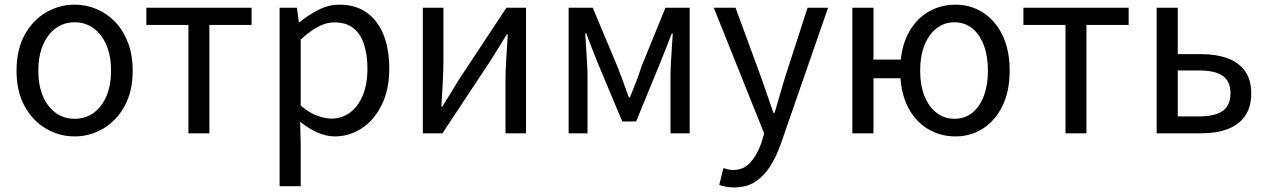

<svg xmlns="http://www.w3.org/2000/svg" viewBox="-20 -577 5482 831"><path d="M303.1 13.4Q236.6 13.4 179 -20.3Q121.4 -54 86.5 -117.6Q51.6 -181.2 51.6 -271Q51.6 -361.9 86.5 -425.7Q121.4 -489.4 179 -523.1Q236.6 -556.8 303.1 -556.8Q352.9 -556.8 398.3 -537.7Q443.7 -518.6 478.8 -481.9Q513.8 -445.3 534 -392.1Q554.3 -338.9 554.3 -271Q554.3 -181.2 519.1 -117.6Q483.8 -54 426.7 -20.3Q369.7 13.4 303.1 13.4ZM303.1 -62.9Q350.2 -62.9 385.7 -88.9Q421.2 -114.9 441 -161.8Q460.7 -208.7 460.7 -271Q460.7 -333.8 441 -380.8Q421.2 -427.8 385.7 -454.2Q350.2 -480.5 303.1 -480.5Q256.1 -480.5 220.6 -454.2Q185.1 -427.8 165.4 -380.8Q145.8 -333.8 145.8 -271Q145.8 -208.7 165.4 -161.8Q185.1 -114.9 220.6 -88.9Q256.1 -62.9 303.1 -62.9Z M795.5 0V-469H613.4V-543.4H1068.9V-469H886.2V0Z M1190.1 229V-543.4H1265L1273.7 -480.5H1276.1Q1313.2 -511.1 1357.5 -533.9Q1401.9 -556.8 1448.9 -556.8Q1519.4 -556.8 1567.5 -522.3Q1615.7 -487.8 1640.3 -426.1Q1664.8 -364.3 1664.8 -280Q1664.8 -187.5 1631.5 -121.5Q1598.3 -55.6 1544.7 -21.1Q1491.1 13.4 1428.9 13.4Q1392.3 13.4 1354.2 -3.3Q1316.1 -20 1279.2 -49.9L1281.5 45.2V229ZM1414.3 -63.7Q1459 -63.7 1494.3 -89.4Q1529.6 -115.2 1549.9 -163.6Q1570.3 -212 1570.3 -278.8Q1570.3 -339.2 1555.7 -384.5Q1541.1 -429.8 1509.8 -454.9Q1478.5 -480.1 1426.4 -480.1Q1392.3 -480.1 1356.6 -461.3Q1321 -442.4 1281.5 -405.9V-119.9Q1318.4 -88.7 1353 -76.2Q1387.6 -63.7 1414.3 -63.7Z M1810.1 0V-543.4H1899.2V-316.1Q1899.2 -273.5 1896.3 -220.9Q1893.4 -168.3 1890.3 -115.7H1894.5Q1910.3 -141.1 1930.8 -174.2Q1951.4 -207.3 1966.2 -232.3L2171.7 -543.4H2256.8V0H2167.8V-226.7Q2167.8 -269.9 2171.2 -322.5Q2174.5 -375.1 2177.7 -427.7H2173.1Q2157.9 -402.7 2137.2 -369.2Q2116.6 -335.7 2100.8 -311.1L1894.9 0Z M2441.1 0V-543.4H2545.5L2652.8 -287.8Q2665.6 -253.8 2677.9 -221.2Q2690.1 -188.6 2701.6 -155.5H2706.6Q2719.6 -188.6 2732.5 -221.2Q2745.3 -253.8 2755.9 -287.8L2860 -543.4H2965V0H2882V-245.5Q2882 -269.7 2883.7 -302.7Q2885.4 -335.7 2887.8 -370.1Q2890.1 -404.5 2891.9 -432.2H2887.5Q2875.5 -400.3 2862.3 -367.3Q2849 -334.2 2837 -304L2733.3 -51.4H2673.1L2567.4 -304Q2555.4 -334.2 2542.1 -367.5Q2528.9 -400.7 2517.5 -432.2H2512.9Q2514.6 -404.5 2516.8 -370.1Q2519 -335.7 2521 -302.7Q2522.9 -269.7 2522.9 -245.5V0Z M3156.9 234.2Q3138.1 234.2 3122.1 231.2Q3106.2 228.2 3093 223.2L3111 150.5Q3119 153.3 3130.2 156Q3141.5 158.7 3152.7 158.7Q3199.2 158.7 3228.5 125.4Q3257.8 92 3275.1 41.9L3287.4 0.7L3069.4 -543.4H3163.6L3274.4 -241.5Q3287.4 -205.6 3300.7 -165.9Q3314.1 -126.2 3327.5 -88.4H3332.5Q3343.6 -125.8 3355.2 -165.5Q3366.8 -205.2 3377.5 -241.5L3475.2 -543.4H3564L3359.5 45.5Q3341 99 3314.1 141.7Q3287.2 184.4 3249.4 209.3Q3211.5 234.2 3156.9 234.2Z M3669.1 0V-543.4H3760.5V-319H3897.6V-238.4H3760.5V0ZM4115.7 13.4Q4047.9 13.4 3993.3 -20.5Q3938.7 -54.3 3907.5 -118Q3876.4 -181.6 3876.4 -271Q3876.4 -361.5 3907.5 -425.3Q3938.7 -489 3993.3 -522.9Q4047.9 -556.8 4115.7 -556.8Q4181 -556.8 4233.9 -523.1Q4286.8 -489.4 4318.3 -425.7Q4349.9 -361.9 4349.9 -271Q4349.9 -181.2 4318.3 -117.6Q4286.8 -54 4233.9 -20.3Q4181 13.4 4115.7 13.4ZM4110.8 -62.9Q4155.8 -62.9 4188.2 -88.9Q4220.5 -114.9 4238.2 -161.8Q4255.9 -208.7 4255.9 -271Q4255.9 -333.8 4238.2 -380.8Q4220.5 -427.8 4188.2 -454.2Q4155.8 -480.5 4110.8 -480.5Q4067 -480.5 4033.3 -454.2Q3999.7 -427.8 3981.1 -380.8Q3962.5 -333.8 3962.5 -271Q3962.5 -208.7 3981.1 -161.8Q3999.7 -114.9 4033.3 -88.9Q4067 -62.9 4110.8 -62.9Z M4591.5 0V-469H4409.4V-543.4H4864.9V-469H4682.2V0Z M4986.1 0V-543.4H5077.5V-342.6H5180Q5244.8 -342.6 5293.1 -324.7Q5341.5 -306.8 5368.5 -269.5Q5395.5 -232.2 5395.5 -173Q5395.5 -113 5368.5 -74.7Q5341.5 -36.4 5293.1 -18.2Q5244.8 0 5180 0ZM5077.5 -73.2H5170.2Q5239.4 -73.2 5272.6 -97.2Q5305.7 -121.3 5305.7 -173.4Q5305.7 -224.7 5272.6 -248.4Q5239.4 -272 5170.2 -272H5077.5Z"/></svg>

Font: Shanggu Sans SC VF
Style: Regular
Weight: 250
Designer: GuiWonder
Version: Version 1.021